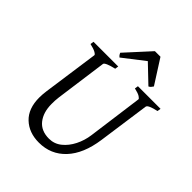

<svg xmlns="http://www.w3.org/2000/svg" viewBox="-217 -879 1012 1012"><g transform="rotate(45 289.0 -373.5)"><path d="M577.6 -565.9 574.7 -546.4Q516.6 -533.7 514.2 -518.6L473.6 -230Q457 -112.3 397.9 -49.3Q338.9 13.7 250 13.7Q176.3 13.7 129.9 -30Q83.5 -73.7 83.5 -156.2Q83.5 -168 84.5 -180.9Q85.4 -193.8 87.4 -207.5L131.3 -518.6Q132.3 -523.9 118.2 -532Q104 -540 75.2 -546.4L78.1 -565.9H262.2L259.3 -546.4Q231 -540 213.9 -532.7Q196.8 -525.4 195.8 -518.6L156.2 -229Q154.3 -215.8 153.8 -202.9Q153.3 -189.9 153.3 -178.2Q153.3 -115.7 183.8 -77.1Q214.4 -38.6 272.9 -38.6Q312 -38.6 342.5 -63Q373 -87.4 392.8 -126.7Q412.6 -166 418.5 -210.4L460 -518.6Q460.4 -523.9 447.8 -532Q435.1 -540 406.2 -546.4L409.2 -565.9ZM469.7 -624.5Q463.4 -615.2 460 -611.6Q456.5 -607.9 449.2 -604L352.5 -696.3L233.4 -604Q229.5 -606.9 226.1 -611.1Q222.7 -615.2 218.3 -624.5L341.8 -759.8H383.3Z"/></g></svg>

Font: Dai Banna SIL Light
Style: Italic
Weight: 300
Italic angle: -11°
Designer: Victor Gaultney
Foundry: SIL International
Version: Version 4.000